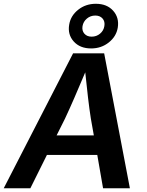

<svg xmlns="http://www.w3.org/2000/svg" viewBox="-41 -1015 790 1035"><path d="M-21 0 353 -727.5H520.5L659.2 0H514.6L483.4 -179.7H211.9L122.6 0ZM264.2 -285.2H464.8L448.7 -376Q440.9 -425.8 433.6 -487.8Q426.3 -549.8 418.5 -625Q386.7 -549.8 359.9 -487.8Q333 -425.8 309.6 -376ZM450.2 -753.9Q390.1 -753.9 356.4 -791.5Q322.8 -829.1 332 -882.3Q339.8 -930.2 380.4 -962.4Q420.9 -994.6 475.6 -994.6Q535.6 -994.6 569.1 -957Q602.5 -919.4 593.8 -865.7Q585.9 -818.4 545.4 -786.1Q504.9 -753.9 450.2 -753.9ZM453.1 -817.4Q479 -817.4 498.3 -833.5Q517.6 -849.6 521.5 -874Q525.9 -898.9 512 -915Q498 -931.2 472.7 -931.2Q446.8 -931.2 427.5 -915Q408.2 -898.9 403.8 -874Q399.9 -849.6 413.8 -833.5Q427.7 -817.4 453.1 -817.4Z"/></svg>

Font: Inter Semi Bold
Style: Italic
Weight: 600
Italic angle: -9.39999°
Designer: Rasmus Andersson
Foundry: rsms
Version: Version 4.000;git-3c8e0fc